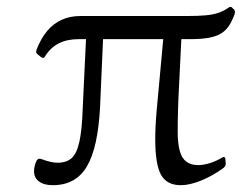

<svg xmlns="http://www.w3.org/2000/svg" viewBox="-20 -537 735 564"><path d="M135 7Q109 7 94.5 -4Q80 -15 80 -34Q80 -42 82 -50Q84 -58 88 -66Q93 -73 101 -70Q117 -64 128.5 -61.5Q140 -59 149 -59Q176 -59 191 -73Q206 -87 213.5 -122Q221 -157 223 -219L234 -451H284L274 -224Q268 -104 235.5 -48.5Q203 7 135 7ZM511 7Q470 7 453 -23.5Q436 -54 436 -129Q436 -146 437 -166.5Q438 -187 440.5 -216Q443 -245 447 -286L462 -449H514L506 -286Q504 -251 503 -216Q502 -181 502 -150Q502 -116 508 -94Q514 -72 527.5 -62Q541 -52 562 -52Q577 -52 595.5 -57.5Q614 -63 634 -75Q641 -78 642 -70L643 -58Q644 -50 637 -44Q604 -20 570.5 -6.5Q537 7 511 7ZM112 -371Q108 -364 101 -369L91 -377Q84 -382 87 -390Q100 -424 118.5 -446Q137 -468 161.5 -479Q186 -490 217 -490H531Q563 -490 584.5 -492Q606 -494 622 -499.5Q638 -505 652 -515Q659 -520 664 -512L667 -510Q672 -504 669 -495Q661 -473 651 -459Q641 -445 626.5 -437Q612 -429 590.5 -425.5Q569 -422 539 -422H211Q177 -422 152.5 -409.5Q128 -397 112 -371Z"/></svg>

Font: Hahmlet Light
Style: Regular
Weight: 300
Designer: Minjoo Ham & Mark Frömberg
Foundry: hypertype
Version: Version 1.002